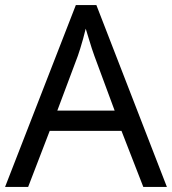

<svg xmlns="http://www.w3.org/2000/svg" viewBox="-20 -737 679 757"><path d="M545 0 459 -221H176L91 0H0L279 -717H360L638 0ZM352 -517Q349 -525 342 -546Q335 -567 328.5 -589.5Q322 -612 318 -624Q313 -604 307.5 -583.5Q302 -563 296.5 -546Q291 -529 287 -517L206 -301H432Z"/></svg>

Font: Noto Sans Bamum
Style: Regular
Weight: 400
Designer: Monotype Design Team
Foundry: Monotype Imaging Inc.
Version: Version 2.001